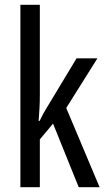

<svg xmlns="http://www.w3.org/2000/svg" viewBox="-20 -780 439 800"><path d="M146 -383Q146 -355 144.5 -328.5Q143 -302 141 -276H145Q153 -293 161.5 -308.5Q170 -324 179 -338L299 -537H386L256 -330L395 0H308L201 -265L146 -199V0H65V-760H146Z"/></svg>

Font: Noto Sans ExtraCondensed
Style: Regular
Weight: 400
Width: 2
Designer: Monotype Design Team
Foundry: Monotype Imaging Inc.
Version: Version 2.013; ttfautohint (v1.8.4.7-5d5b)